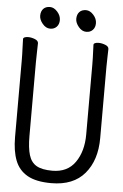

<svg xmlns="http://www.w3.org/2000/svg" viewBox="-59 -910 619 970"><g transform="rotate(5 250.0 -425.0)"><path d="M348 -759Q326 -759 309 -779.5Q292 -800 292 -820Q292 -842 304 -855Q316 -868 338 -868Q358 -868 375.5 -848.5Q393 -829 393 -806Q393 -785 380.5 -772Q368 -759 348 -759ZM165 -759Q143 -759 126 -779.5Q109 -800 109 -820Q109 -842 121 -855Q133 -868 155 -868Q175 -868 192.5 -848.5Q210 -829 210 -806Q210 -785 197.5 -772Q185 -759 165 -759ZM393 -595Q393 -609 392.5 -630Q392 -651 391 -670Q390 -689 390 -697Q390 -703 397.5 -706Q405 -709 415 -709Q432 -709 449.5 -702Q467 -695 467 -682Q467 -670 466 -645Q465 -620 465 -594V-230Q465 -118 407.5 -50Q350 18 238 18Q161 18 117 -7Q73 -32 54.5 -80Q36 -128 36 -198V-586Q36 -617 34.5 -647.5Q33 -678 33 -695Q33 -701 40.5 -704Q48 -707 58 -707Q75 -707 92.5 -700Q110 -693 110 -680Q110 -668 109 -639Q108 -610 108 -584V-210Q108 -150 119 -113.5Q130 -77 158 -61Q186 -45 238 -45Q315 -45 354 -101Q393 -157 393 -242Z"/></g></svg>

Font: Moon Stars Kai HW
Style: Regular
Weight: 400
Designer: GuiWonder
Version: Version 1.101